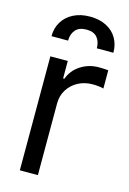

<svg xmlns="http://www.w3.org/2000/svg" viewBox="-115 -806 581 863"><g transform="rotate(15 175.0 -374.5)"><path d="M67.4 -530.3V0H151.4V-334C151.4 -357.4 157.2 -378.6 168.9 -397.5C180.7 -416.3 196.6 -431.2 216.8 -441.9C237 -452.6 259.4 -458 284.2 -458C293.9 -458 304 -457.4 314.5 -456.1C324.9 -454.8 331.7 -453.5 335 -452.1V-537.1C321.9 -538.4 307.3 -539.1 291 -539.1C259.8 -539.1 231.6 -530.9 206.5 -514.6C181.5 -498.4 164.1 -476.6 154.3 -449.2H148.4V-530.3ZM66.9 -686.5C54.9 -667 48.8 -644.5 48.8 -619.1H126C126 -639.3 131.5 -655.9 142.6 -668.9C153.6 -682 170.9 -688.5 194.3 -688.5C216.5 -688.5 232.9 -682.1 243.7 -669.4C254.4 -656.7 259.8 -640 259.8 -619.1H336.9C336.9 -644.5 331.2 -667 319.8 -686.5C308.4 -706.1 292 -721.4 270.5 -732.4C249 -743.5 223.6 -749 194.3 -749C165 -749 139.5 -743.5 117.7 -732.4C95.9 -721.4 78.9 -706.1 66.9 -686.5Z"/></g></svg>

Font: Pretendard Variable
Style: Regular
Weight: 400
Designer: Base glyphs from Inter by Rasmus Andersson; Hangeul glyphs from Noto Sans CJK(Source Han Sans) by Jang Soo-young and Kan
Foundry: Kil Hyung-jin
Version: Version 1.309;Glyphs 3.2 (3225)